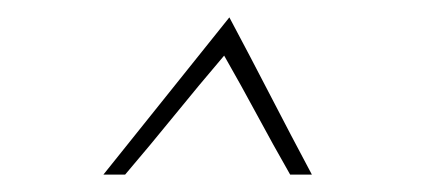

<svg xmlns="http://www.w3.org/2000/svg" viewBox="-20 -680 510 221"><path d="M244 -660Q268 -615 291.5 -569.5Q315 -524 339 -479H314Q294 -514 276 -547.5Q258 -581 238 -616Q209 -582 181 -547.5Q153 -513 124 -479H99Q135 -524 171.5 -569.5Q208 -615 244 -660Z"/></svg>

Font: Josefin Slab Light
Style: Italic
Weight: 300
Italic angle: -12°
Designer: Santiago Orozco
Foundry: Typemade
Version: Version 2.000